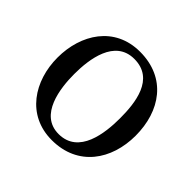

<svg xmlns="http://www.w3.org/2000/svg" viewBox="-130 -612 759 759"><g transform="rotate(45 250.0 -232.0)"><path d="M34.2 -231.9C34.2 -102.1 108.9 15.1 249 15.1C395 15.1 471.2 -97.2 471.2 -231.9C471.2 -369.1 396 -479 249 -479C106.9 -479 34.2 -361.8 34.2 -231.9ZM127 -232.9C127 -315.9 144 -442.9 252.9 -442.9C366.2 -442.9 378.9 -321.8 378.9 -236.8C378.9 -153.8 363.8 -21 251 -21C143.1 -21 127 -153.8 127 -232.9Z"/></g></svg>

Font: MusGlyphs
Style: Regular
Weight: 400
Version: Version 2.1